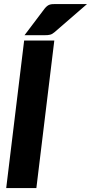

<svg xmlns="http://www.w3.org/2000/svg" viewBox="-20 -954 462 974"><path d="M11.5 0 102.5 -748.5H255.5L164.5 0ZM421.5 -933.5 257 -791Q250.5 -785.5 245.2 -782.5Q240 -779.5 234.2 -778Q228.5 -776.5 222.2 -776Q216 -775.5 208 -775.5H104.5L206.5 -910.5Q213 -918.5 219 -923.2Q225 -928 231.5 -930.2Q238 -932.5 246 -933Q254 -933.5 264.5 -933.5Z"/></svg>

Font: Lato ExtraBold
Style: Italic
Weight: 800
Italic angle: -7°
Designer: Lukasz Dziedzic with Adam Twardoch and Botio Nikoltchev
Foundry: tyPoland Lukasz Dziedzic
Version: Version 2.015; 2015-08-06; http://www.latofonts.com/